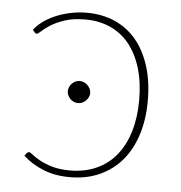

<svg xmlns="http://www.w3.org/2000/svg" viewBox="-43 -542 554 589"><g transform="rotate(5 234.0 -247.5)"><path d="M55 -56Q56.5 -57.5 58 -58.5Q59.5 -59.5 62 -59.5Q65.5 -59.5 74 -52.5Q82.5 -45.5 97.8 -37Q113 -28.5 136 -21.5Q159 -14.5 191.5 -14.5Q237 -14.5 273 -30.8Q309 -47 333.8 -77.5Q358.5 -108 371.5 -151.2Q384.5 -194.5 384.5 -248Q384.5 -303.5 371.2 -346.8Q358 -390 333.8 -419.8Q309.5 -449.5 275.2 -464.8Q241 -480 199 -480Q161 -480 135.2 -471.2Q109.5 -462.5 92.5 -451.8Q75.5 -441 66.5 -432.2Q57.5 -423.5 53.5 -423.5Q49.5 -423.5 47 -427L41 -434.5Q50 -447 65.8 -459Q81.5 -471 102.2 -480.2Q123 -489.5 148.2 -495.2Q173.5 -501 202 -501Q249 -501 287.8 -484Q326.5 -467 353.8 -434.5Q381 -402 396 -355Q411 -308 411 -248Q411 -191 396.2 -144.2Q381.5 -97.5 353.5 -64.2Q325.5 -31 285 -12.5Q244.5 6 192.5 6Q146.5 6 110.5 -8.8Q74.5 -23.5 48.5 -47.5ZM233 -256Q233 -249.5 230 -243.5Q227 -237.5 222.2 -232.8Q217.5 -228 211.2 -225.2Q205 -222.5 198.5 -222.5Q191.5 -222.5 185.2 -225.2Q179 -228 174.2 -232.8Q169.5 -237.5 166.8 -243.5Q164 -249.5 164 -256Q164 -270 174.2 -280.2Q184.5 -290.5 198.5 -290.5Q205 -290.5 211.2 -287.8Q217.5 -285 222.2 -280.2Q227 -275.5 230 -269.2Q233 -263 233 -256Z"/></g></svg>

Font: Lato ExtraLight
Style: Regular
Weight: 275
Designer: Lukasz Dziedzic with Adam Twardoch and Botio Nikoltchev
Foundry: tyPoland Lukasz Dziedzic
Version: Version 2.015; 2015-08-06; http://www.latofonts.com/